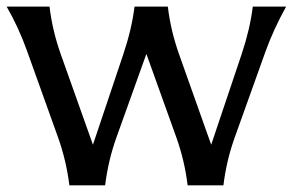

<svg xmlns="http://www.w3.org/2000/svg" viewBox="-20 -557 880 577"><path d="M188.5 0Q179.2 -74.7 154.8 -143.1L61.5 -403.3Q36.1 -474.6 0 -537.1H128.9Q137.2 -465.8 162.6 -394L259.3 -122.1L350.6 -394Q376 -469.7 384.3 -537.1H484.4Q492.7 -465.8 518.1 -394L614.7 -122.1L706.1 -394Q731.4 -469.7 739.7 -537.1H839.8Q801.8 -468.3 778.3 -403.3L685.1 -143.1Q660.6 -74.7 651.4 0H543.9Q534.7 -74.7 510.3 -143.1L419.9 -395L329.6 -143.1Q305.2 -74.7 295.9 0Z"/></svg>

Font: Classica
Style: Book
Weight: 400
Version: Version 1.001